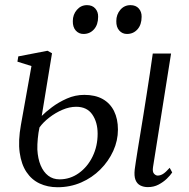

<svg xmlns="http://www.w3.org/2000/svg" viewBox="-20 -736 753 766"><path d="M570 10.5Q553 10.5 539.8 3.8Q526.5 -3 520.5 -18.5Q514.5 -34 517.5 -60Q518.5 -69.5 521.8 -90Q525 -110.5 529.5 -139.2Q534 -168 540 -203.2Q546 -238.5 552.2 -278Q558.5 -317.5 565 -359Q571.5 -400.5 577.8 -442Q584 -483.5 589.5 -522.5H662.5L590.5 -69.5Q587.5 -50.5 594.5 -43Q601.5 -35.5 609 -35.5Q619.5 -35.5 630 -41.8Q640.5 -48 657 -66.5L667 -48Q659.5 -36.5 645.5 -23Q631.5 -9.5 612.5 0.5Q593.5 10.5 570 10.5ZM209.5 11Q170 11 138 -4Q106 -19 85.5 -49.8Q65 -80.5 58.5 -127.5Q52 -174.5 63.5 -238L105.5 -472.5L49.5 -490L53 -511L169.5 -533.5L187.5 -523.5L146.5 -273.5Q161 -288.5 187.2 -308.2Q213.5 -328 246.8 -342.8Q280 -357.5 316.5 -357.5Q360 -357.5 389.8 -340.8Q419.5 -324 435 -292.8Q450.5 -261.5 450.5 -219Q450.5 -175 431.8 -133.8Q413 -92.5 380.2 -59.8Q347.5 -27 303.8 -8Q260 11 209.5 11ZM217.5 -20.5Q260 -20.5 294.8 -45.5Q329.5 -70.5 349.5 -111.8Q369.5 -153 369.5 -202.5Q369.5 -248.5 348.2 -279.2Q327 -310 284 -310Q257 -310 229 -298Q201 -286 176.8 -267.2Q152.5 -248.5 137.5 -227.5Q133 -207 130.8 -183.2Q128.5 -159.5 129 -139.5Q131 -103 142.2 -76.2Q153.5 -49.5 172.5 -35Q191.5 -20.5 217.5 -20.5ZM313 -600.5Q294.5 -600.5 282.2 -614.2Q270 -628 270.5 -652Q270.5 -678 286.8 -696.8Q303 -715.5 327 -715.5Q348.5 -715.5 360.2 -702Q372 -688.5 371.5 -669Q371.5 -637.5 355 -619Q338.5 -600.5 313 -600.5ZM486.5 -600.5Q468 -600.5 455.8 -614.2Q443.5 -628 444 -652Q444 -678 460 -696.8Q476 -715.5 500.5 -715.5Q522 -715.5 533.8 -702Q545.5 -688.5 545 -669Q545 -637.5 528.5 -619Q512 -600.5 486.5 -600.5Z"/></svg>

Font: Merriweather 96pt Light
Style: Italic
Weight: 300
Italic angle: -7.8°
Version: Version 2.101